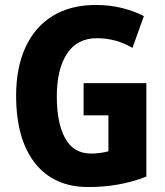

<svg xmlns="http://www.w3.org/2000/svg" viewBox="-20 -744 667 774"><path d="M317 -409H570V-32Q516 -11 458 -0.5Q400 10 336 10Q197 10 121 -86.5Q45 -183 45 -359Q45 -471 82.5 -553Q120 -635 192 -679.5Q264 -724 367 -724Q423 -724 472.5 -711.5Q522 -699 560 -679L514 -551Q482 -570 446 -580Q410 -590 371 -590Q291 -590 250 -527.5Q209 -465 209 -355Q209 -247 243 -186Q277 -125 347 -125Q366 -125 384 -127.5Q402 -130 417 -134V-279H317Z"/></svg>

Font: Noto Sans Myanmar Condensed ExtraBold
Style: Regular
Weight: 800
Width: 3
Designer: Monotype Design Team
Foundry: Monotype Imaging Inc.
Version: Version 2.107; ttfautohint (v1.8.4.7-5d5b)